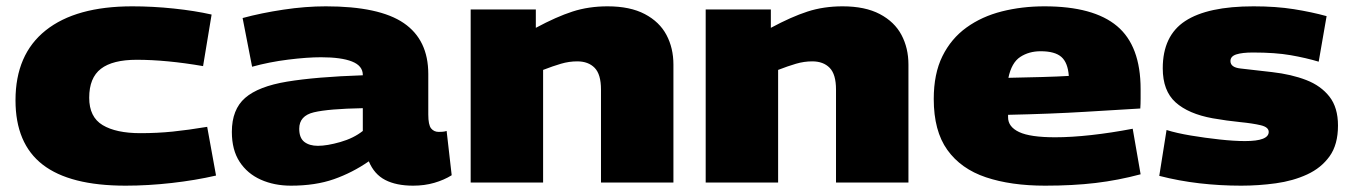

<svg xmlns="http://www.w3.org/2000/svg" viewBox="-20 -577 4269 607"><path d="M29 -260Q29 -405 124.5 -481Q220 -557 398 -557Q463 -557 529.5 -550Q596 -543 649 -531L622 -368Q506 -388 412 -388Q336 -388 299 -359.5Q262 -331 262 -268Q262 -207 304.5 -181.5Q347 -156 424 -156Q477 -156 526 -161Q575 -166 635 -176L663 -22Q598 -7 523 1.5Q448 10 377 10Q201 10 115 -56.5Q29 -123 29 -260Z M713 -160Q713 -231 755 -267.5Q797 -304 888 -319Q979 -334 1127 -339V-340Q1127 -369 1093 -382.5Q1059 -396 995 -396Q951 -396 891 -388.5Q831 -381 777 -366L747 -520Q806 -536 876 -546.5Q946 -557 1010 -557Q1179 -557 1256.5 -504Q1334 -451 1334 -343V-215Q1334 -182 1343 -171Q1352 -160 1367 -160Q1373 -160 1379.5 -160.5Q1386 -161 1392 -163L1408 -23Q1384 -8 1353 1Q1322 10 1286 10Q1233 10 1198 -8Q1163 -26 1146 -67Q1094 -31 1035.5 -10.5Q977 10 900 10Q847 10 804.5 -9Q762 -28 737.5 -65.5Q713 -103 713 -160ZM926 -170Q926 -141 942 -128.5Q958 -116 985 -116Q1014 -116 1056 -128Q1098 -140 1127 -163V-235Q1019 -233 972.5 -222Q926 -211 926 -170Z M1468 0V-547H1674V-489Q1739 -524 1790 -540.5Q1841 -557 1901 -557Q1972 -557 2018.5 -532.5Q2065 -508 2087 -466.5Q2109 -425 2109 -373V0H1880V-294Q1880 -342 1860 -362.5Q1840 -383 1805 -383Q1779 -383 1753.5 -375.5Q1728 -368 1697 -356V0Z M2211 0V-547H2417V-489Q2482 -524 2533 -540.5Q2584 -557 2644 -557Q2715 -557 2761.5 -532.5Q2808 -508 2830 -466.5Q2852 -425 2852 -373V0H2623V-294Q2623 -342 2603 -362.5Q2583 -383 2548 -383Q2522 -383 2496.5 -375.5Q2471 -368 2440 -356V0Z M3284 10Q3176 10 3097 -16.5Q3018 -43 2975 -103Q2932 -163 2932 -264Q2932 -344 2959.5 -399.5Q2987 -455 3035.5 -490Q3084 -525 3147.5 -541Q3211 -557 3282 -557Q3437 -557 3511.5 -494.5Q3586 -432 3586 -295Q3586 -284 3586 -266Q3586 -248 3585 -234Q3517 -230 3410.5 -223.5Q3304 -217 3167 -214Q3167 -211 3167 -206Q3167 -176 3202 -159.5Q3237 -143 3316 -143Q3367 -143 3430 -150Q3493 -157 3561 -170L3586 -26Q3515 -7 3443.5 1.5Q3372 10 3284 10ZM3168 -331Q3222 -332 3274.5 -333.5Q3327 -335 3359 -337Q3356 -379 3335.5 -397Q3315 -415 3270 -415Q3233 -415 3205.5 -397Q3178 -379 3168 -331Z M3645 -21 3668 -166Q3700 -156 3745 -148.5Q3790 -141 3836 -136Q3882 -131 3916 -131Q3991 -131 3991 -160Q3991 -175 3966 -181Q3941 -187 3900.5 -191Q3860 -195 3814 -203Q3737 -217 3696.5 -253.5Q3656 -290 3656 -361Q3656 -464 3727 -510.5Q3798 -557 3943 -557Q4014 -557 4070.5 -548Q4127 -539 4174 -526L4149 -382Q4109 -394 4060.5 -402.5Q4012 -411 3941 -411Q3907 -411 3888.5 -405Q3870 -399 3870 -384Q3870 -364 3901.5 -360.5Q3933 -357 4002 -349Q4063 -342 4109.5 -324Q4156 -306 4183 -271.5Q4210 -237 4210 -180Q4210 -120 4183.5 -83Q4157 -46 4112.5 -25.5Q4068 -5 4013.5 2.5Q3959 10 3904 10Q3837 10 3772 2.5Q3707 -5 3645 -21Z"/></svg>

Font: Georama Extended ExtraBold
Style: Regular
Weight: 800
Width: 7
Designer: Jean-Baptiste Levee
Foundry: Production Type
Version: Version 1.000